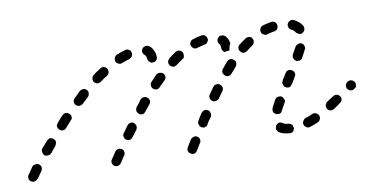

<svg xmlns="http://www.w3.org/2000/svg" viewBox="-48 -366 945 487"><g transform="rotate(-10 424.0 -122.0)"><path d="M440 -3Q440 -6 440 -8Q439 -11 438 -13Q436 -15 434 -16Q430 -19 425 -17Q420 -16 417 -12L406 6Q405 8 404 10Q404 13 404 15Q405 18 406 20Q408 22 410 23Q414 26 419 25Q424 24 427 19L438 1Q440 -1 440 -3ZM29 2Q32 -2 32 -8Q31 -13 27 -16Q23 -19 18 -18Q13 -18 9 -14Q3 -5 -3 4Q-4 4 -4 5Q-7 9 -6 14Q-6 19 -1 22Q1 24 3 24Q5 25 8 24Q10 24 12 23Q15 21 16 19Q16 19 17 19Q23 10 29 2ZM245 -5Q246 -8 245 -10Q245 -13 244 -15Q242 -17 240 -18Q236 -21 231 -20Q226 -19 223 -15L211 3Q209 5 209 7Q208 10 209 12Q209 15 211 17Q212 19 214 20Q218 23 223 22Q228 21 231 17L243 -1Q245 -3 245 -5ZM675 14Q679 10 679 5Q679 3 678 0Q678 -2 676 -4Q674 -6 672 -7Q670 -8 668 -8Q658 -9 654 -12Q650 -15 645 -15Q640 -14 637 -10Q635 -8 635 -5Q634 -3 634 0Q635 2 636 4Q637 6 639 8Q649 15 666 16Q671 17 675 14ZM746 -2Q747 -4 748 -6Q749 -8 749 -11Q749 -13 748 -15Q746 -20 741 -22Q736 -24 731 -22Q722 -17 713 -15Q708 -13 706 -8Q703 -4 705 1Q706 4 707 5Q709 7 711 8Q713 10 716 10Q718 10 721 9Q731 6 742 1Q744 0 746 -2ZM811 -45Q812 -50 809 -54Q807 -56 805 -58Q803 -59 801 -59Q798 -60 796 -59Q793 -59 791 -57Q782 -51 774 -46Q772 -45 771 -42Q769 -40 769 -38Q768 -36 769 -33Q769 -31 770 -29Q773 -24 778 -23Q783 -22 788 -25Q796 -30 805 -37Q810 -40 811 -45ZM78 -61Q79 -63 79 -65Q79 -68 77 -70Q76 -72 74 -74Q72 -75 70 -76Q68 -77 65 -77Q63 -77 61 -75Q58 -74 57 -72Q50 -64 42 -55Q39 -51 40 -46Q40 -41 44 -37Q48 -34 53 -35Q58 -35 62 -39Q69 -48 76 -56Q77 -58 78 -61ZM469 -49 477 -60Q479 -64 478 -69Q477 -74 473 -77Q468 -80 463 -79Q458 -77 455 -73L448 -62L444 -55Q441 -51 443 -46Q444 -41 448 -38Q450 -37 453 -36Q455 -36 457 -36Q460 -37 462 -38Q464 -40 465 -42ZM634 -45Q633 -50 635 -55Q639 -62 645 -74Q648 -79 653 -80Q658 -81 663 -79Q665 -77 666 -75Q668 -73 668 -71Q669 -69 669 -66Q668 -64 667 -62Q661 -51 657 -44Q656 -42 655 -40Q653 -38 650 -37Q650 -37 650 -37Q650 -37 649 -37Q646 -37 643 -37Q643 -37 642 -38Q641 -38 641 -38Q636 -40 634 -45ZM287 -65Q287 -67 287 -70Q287 -72 285 -74Q284 -76 282 -78Q278 -81 273 -80Q268 -79 265 -75L252 -57Q249 -53 250 -48Q251 -43 255 -40Q257 -39 259 -38Q262 -37 264 -38Q267 -38 269 -40Q271 -41 272 -43L285 -60Q286 -63 287 -65ZM852 -70Q853 -72 853 -75Q854 -77 853 -80Q853 -82 851 -84Q848 -88 843 -89Q838 -90 834 -87H833Q831 -85 830 -83Q828 -81 828 -78Q827 -76 828 -74Q828 -71 830 -69Q833 -65 838 -64Q843 -63 847 -66L848 -67Q850 -68 852 -70ZM129 -120Q129 -126 125 -129Q121 -133 116 -133Q111 -133 107 -129Q99 -121 92 -112Q88 -108 88 -103Q89 -98 92 -95Q96 -91 101 -91Q107 -91 110 -95Q118 -104 125 -112Q129 -115 129 -120ZM519 -128Q518 -133 514 -136Q512 -138 509 -138Q507 -139 504 -138Q502 -138 500 -137Q498 -135 496 -133Q490 -125 484 -116Q481 -112 482 -107Q483 -102 487 -99Q491 -96 496 -97Q502 -98 505 -102Q511 -111 517 -119Q520 -123 519 -128ZM331 -122Q332 -124 332 -127Q331 -129 330 -132Q329 -134 327 -135Q323 -139 318 -138Q313 -138 309 -134Q303 -125 296 -117Q294 -115 294 -112Q293 -110 293 -107Q294 -105 295 -103Q296 -101 298 -99Q302 -96 307 -96Q312 -97 315 -101Q322 -110 329 -118Q330 -120 331 -122ZM674 -122 672 -118Q671 -116 670 -113Q670 -111 671 -109Q671 -106 673 -104Q674 -102 676 -101Q681 -98 686 -99Q691 -101 693 -105L696 -109L704 -123Q707 -127 706 -132Q705 -137 700 -140Q698 -141 696 -142Q693 -142 691 -142Q688 -141 686 -140Q684 -138 683 -136ZM182 -172Q183 -177 179 -181Q176 -185 171 -185Q165 -185 161 -182Q153 -174 145 -166Q141 -163 141 -158Q141 -152 144 -149Q148 -145 153 -145Q158 -145 162 -148Q170 -156 178 -163Q182 -167 182 -172ZM380 -175Q381 -177 381 -180Q381 -182 380 -184Q379 -187 377 -189Q373 -192 368 -192Q363 -192 359 -189Q352 -181 344 -173Q340 -169 341 -164Q341 -159 345 -155Q346 -154 349 -153Q351 -152 353 -152Q356 -152 358 -153Q360 -154 362 -156Q370 -164 377 -171Q379 -173 380 -175ZM564 -183Q564 -188 560 -191Q558 -193 556 -194Q553 -195 551 -195Q548 -195 546 -194Q544 -192 542 -191Q535 -183 528 -174Q526 -173 526 -170Q525 -168 525 -165Q525 -163 527 -161Q528 -158 530 -157Q534 -153 539 -154Q544 -154 547 -158Q554 -166 561 -174Q564 -178 564 -183ZM708 -175Q707 -172 708 -170Q709 -168 710 -166Q712 -164 714 -162Q718 -160 723 -161Q728 -162 731 -167Q737 -178 741 -186Q744 -190 742 -195Q741 -200 736 -203Q731 -205 727 -203Q722 -202 719 -197Q715 -190 709 -179Q708 -177 708 -175ZM241 -216Q242 -221 239 -226Q236 -230 231 -231Q226 -232 222 -229Q212 -223 203 -216Q199 -213 198 -208Q197 -202 200 -198Q203 -194 209 -193Q214 -193 218 -196Q227 -203 236 -208Q240 -211 241 -216ZM435 -219Q436 -221 436 -224Q437 -226 436 -229Q436 -231 435 -233Q432 -238 427 -239Q422 -240 417 -237Q408 -231 399 -224Q395 -220 394 -215Q394 -210 397 -206Q398 -204 401 -203Q403 -202 405 -201Q408 -201 410 -202Q412 -202 414 -204Q423 -210 431 -216Q433 -217 435 -219ZM617 -228Q618 -233 615 -237Q614 -239 612 -241Q610 -242 607 -242Q605 -243 603 -242Q600 -242 598 -240Q589 -234 580 -227Q576 -224 576 -219Q575 -214 579 -210Q582 -206 587 -205Q592 -205 596 -208Q604 -214 612 -220Q616 -223 617 -228ZM540 -215Q537 -217 535 -220Q533 -223 533 -226Q533 -226 533 -227Q533 -234 530 -238Q528 -240 527 -242Q527 -244 527 -247Q527 -249 528 -251Q529 -254 531 -255Q535 -259 540 -258Q545 -258 549 -254Q554 -249 556 -242Q557 -238 558 -235Q558 -235 558 -235Q554 -228 553 -221Q553 -219 553 -217Q552 -217 550 -217Q545 -217 540 -215ZM345 -227Q346 -225 348 -224Q350 -222 352 -221Q354 -221 357 -221Q362 -221 365 -225Q369 -229 368 -234Q368 -243 364 -250Q361 -258 354 -263Q349 -266 344 -265Q339 -264 336 -260Q333 -256 334 -251Q335 -246 339 -243Q343 -240 343 -232Q344 -230 345 -227ZM730 -230Q732 -228 734 -228Q736 -227 739 -227Q741 -228 743 -229Q748 -232 749 -237Q750 -242 748 -246Q741 -258 726 -265Q722 -267 717 -265Q712 -263 710 -258Q709 -256 709 -254Q709 -251 710 -249Q710 -247 712 -245Q714 -243 716 -242Q723 -239 726 -233Q728 -231 730 -230ZM306 -246Q309 -251 307 -256Q306 -261 301 -263Q297 -266 292 -264Q281 -261 269 -256Q267 -255 265 -253Q264 -251 263 -249Q262 -247 262 -244Q262 -242 263 -239Q265 -235 270 -233Q275 -231 279 -233Q289 -237 299 -240Q304 -242 306 -246ZM497 -244Q500 -246 501 -248Q502 -250 503 -252Q504 -255 503 -257Q502 -262 498 -265Q494 -268 489 -267Q477 -265 466 -261Q461 -260 459 -255Q456 -250 458 -246Q460 -241 465 -238Q469 -236 474 -238Q484 -241 493 -243Q495 -243 497 -244ZM678 -247Q680 -248 681 -250Q683 -252 683 -255Q684 -257 683 -259Q683 -265 678 -268Q674 -271 669 -270Q658 -268 647 -265Q642 -263 640 -259Q637 -254 639 -249Q639 -247 641 -245Q643 -243 645 -242Q647 -241 650 -240Q652 -240 654 -241Q664 -244 673 -245Q675 -246 678 -247Z"/></g></svg>

Font: FRB American Cursive Guidelines Dashed
Style: Italic
Weight: 400
Italic angle: -25°
Version: Version 2.0;Modular Font Editor K font №1